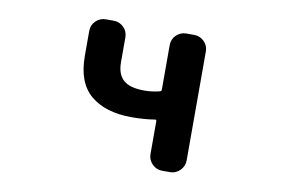

<svg xmlns="http://www.w3.org/2000/svg" viewBox="-64 -666 1128 771"><g transform="rotate(10 500.0 -280.0)"><path d="M637.7 0Q614.3 0 597.2 -17.1Q580.1 -34.2 580.1 -57.6V-191.4Q580.1 -199.2 573.2 -197.3Q530.3 -190.4 479.5 -190.4Q373 -190.4 312.5 -240.7Q252 -291 252 -400.4V-502Q252 -526.4 269 -543Q286.1 -559.6 309.6 -559.6H341.8Q365.2 -559.6 382.3 -543Q399.4 -526.4 399.4 -502V-400.4Q399.4 -351.6 425.8 -328.1Q452.1 -304.7 510.7 -304.7Q543 -304.7 573.2 -312.5Q580.1 -313.5 580.1 -321.3V-502Q580.1 -526.4 597.2 -543Q614.3 -559.6 637.7 -559.6H669.9Q693.4 -559.6 710.4 -543Q727.5 -526.4 727.5 -502V-57.6Q727.5 -34.2 710.4 -17.1Q693.4 0 669.9 0Z"/></g></svg>

Font: Gen Jyuu Gothic Monospace Bold
Style: Bold
Weight: 700
Designer: [Source Han Sans]
Ryoko NISHIZUKA  (kana & ideographs); Paul D. Hunt (Latin, Greek & Cyrillic); Wenlong ZHANG  (bopomofo
Version: Version 1.002.20150607